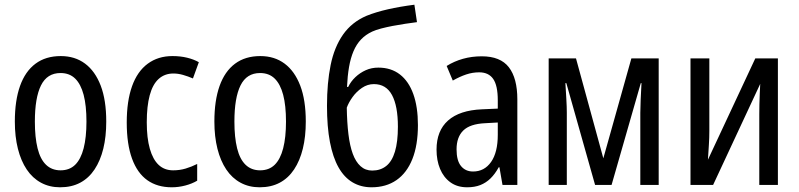

<svg xmlns="http://www.w3.org/2000/svg" viewBox="-20 -785 3390 815"><path d="M431 -269Q431 -205 418.5 -154Q406 -103 381.5 -66Q357 -29 320.5 -9.5Q284 10 235 10Q190 10 154 -9.5Q118 -29 93.5 -65.5Q69 -102 56 -153.5Q43 -205 43 -269Q43 -358 65 -420Q87 -482 130.5 -514.5Q174 -547 238 -547Q298 -547 341 -515Q384 -483 407.5 -421.5Q431 -360 431 -269ZM128 -269Q128 -202 139.5 -155.5Q151 -109 175.5 -85.5Q200 -62 237 -62Q275 -62 299 -85.5Q323 -109 335 -155.5Q347 -202 347 -269Q347 -337 335 -382.5Q323 -428 299 -451.5Q275 -475 237 -475Q180 -475 154 -422.5Q128 -370 128 -269Z M709 10Q648 10 605.5 -20Q563 -50 540.5 -111.5Q518 -173 518 -265Q518 -356 540.5 -419Q563 -482 607 -514.5Q651 -547 712 -547Q746 -547 774.5 -540Q803 -533 824 -521L799 -452Q778 -461 757 -467Q736 -473 716 -473Q679 -473 653.5 -450Q628 -427 615.5 -380.5Q603 -334 603 -266Q603 -199 616 -153.5Q629 -108 653.5 -85Q678 -62 715 -62Q743 -62 768 -69.5Q793 -77 817 -89V-18Q795 -5 766.5 2.5Q738 10 709 10Z M1278 -269Q1278 -205 1265.5 -154Q1253 -103 1228.5 -66Q1204 -29 1167.5 -9.5Q1131 10 1082 10Q1037 10 1001 -9.5Q965 -29 940.5 -65.5Q916 -102 903 -153.5Q890 -205 890 -269Q890 -358 912 -420Q934 -482 977.5 -514.5Q1021 -547 1085 -547Q1145 -547 1188 -515Q1231 -483 1254.5 -421.5Q1278 -360 1278 -269ZM975 -269Q975 -202 986.5 -155.5Q998 -109 1022.5 -85.5Q1047 -62 1084 -62Q1122 -62 1146 -85.5Q1170 -109 1182 -155.5Q1194 -202 1194 -269Q1194 -337 1182 -382.5Q1170 -428 1146 -451.5Q1122 -475 1084 -475Q1027 -475 1001 -422.5Q975 -370 975 -269Z M1368 -336Q1368 -433 1383.5 -509Q1399 -585 1436 -638Q1473 -691 1536 -718Q1576 -734 1626.5 -745.5Q1677 -757 1739 -765L1750 -691Q1727 -688 1700 -684Q1673 -680 1647 -675Q1621 -670 1598 -664Q1575 -658 1560 -651Q1532 -638 1512.5 -617.5Q1493 -597 1480.5 -567.5Q1468 -538 1461.5 -500Q1455 -462 1453 -416H1458Q1469 -439 1488.5 -457.5Q1508 -476 1532.5 -487Q1557 -498 1586 -498Q1640 -498 1677.5 -469Q1715 -440 1734.5 -385.5Q1754 -331 1754 -254Q1754 -169 1730.5 -110Q1707 -51 1663 -20.5Q1619 10 1557 10Q1512 10 1476.5 -11Q1441 -32 1417 -74.5Q1393 -117 1380.5 -182Q1368 -247 1368 -336ZM1560 -61Q1595 -61 1619.5 -80.5Q1644 -100 1656.5 -141.5Q1669 -183 1669 -247Q1669 -335 1644 -381.5Q1619 -428 1567 -428Q1540 -428 1516.5 -412Q1493 -396 1476.5 -373Q1460 -350 1452 -328Q1453 -265 1459 -215.5Q1465 -166 1477.5 -132Q1490 -98 1510.5 -79.5Q1531 -61 1560 -61Z M2025 -546Q2104 -546 2140 -499.5Q2176 -453 2176 -363V0H2113L2100 -75H2097Q2081 -46 2062 -27.5Q2043 -9 2019 0.5Q1995 10 1963 10Q1921 10 1892 -11Q1863 -32 1848 -68Q1833 -104 1833 -150Q1833 -230 1882 -273.5Q1931 -317 2026 -321L2093 -324V-359Q2093 -422 2073.5 -450Q2054 -478 2014 -478Q1986 -478 1959 -469Q1932 -460 1902 -443L1876 -505Q1908 -525 1945.5 -535.5Q1983 -546 2025 -546ZM2039 -262Q1975 -259 1946.5 -231Q1918 -203 1918 -151Q1918 -103 1937 -80Q1956 -57 1988 -57Q2036 -57 2064.5 -97.5Q2093 -138 2093 -213V-265Z M2776 -537V0H2698V-306Q2698 -329 2699.5 -361.5Q2701 -394 2703 -432H2700L2576 0H2506L2384 -432H2380Q2382 -398 2384 -364.5Q2386 -331 2386 -307V0H2309V-537H2425L2541 -113L2660 -537Z M2991 -229Q2991 -215 2990.5 -200Q2990 -185 2989 -169.5Q2988 -154 2987 -138Q2986 -122 2985 -107L3186 -537H3282V0H3203V-300Q3203 -319 3203.5 -342Q3204 -365 3205 -387.5Q3206 -410 3207 -429L3007 0H2911V-537H2991Z"/></svg>

Font: Noto Sans Display Condensed
Style: Regular
Weight: 400
Width: 3
Designer: Monotype Design Team
Foundry: Monotype Imaging Inc.
Version: Version 2.003